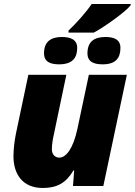

<svg xmlns="http://www.w3.org/2000/svg" viewBox="-20 -925 670 955"><path d="M321 -773V-763H447C498 -790 606 -867 630 -899V-905H436C407 -862 357 -807 321 -773ZM274 -605C341 -605 364 -638 364 -687C364 -732 324 -741 288 -741C232 -741 199 -717 199 -660C199 -617 231 -605 274 -605ZM491 -605C557 -605 579 -638 579 -687C579 -732 541 -741 504 -741C448 -741 415 -717 415 -660C415 -617 447 -605 491 -605ZM193 10C263 10 309 -15 345 -77H349L343 0H494L611 -553H422L365 -284C344 -185 308 -141 275 -141C255 -141 238 -155 238 -183C238 -206 243 -235 247 -252L310 -553H121L59 -259C52 -224 47 -184 47 -147C47 -62 90 10 193 10Z"/></svg>

Font: Noto Sans Black
Style: Italic
Weight: 900
Italic angle: -12°
Designer: Monotype Design Team
Foundry: Monotype Imaging Inc.
Version: Version 2.013